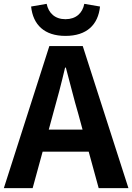

<svg xmlns="http://www.w3.org/2000/svg" viewBox="-24 -980 689 1000"><path d="M415 -960C406 -912 372 -880 317 -880C262 -880 229 -912 219 -960L138 -946C148 -851 207 -793 317 -793C428 -793 487 -851 497 -946ZM230 -305 252 -386C274 -463 296 -547 315 -628H319C341 -548 361 -463 384 -386L406 -305ZM490 0H645L407 -740H233L-4 0H146L198 -190H438Z"/></svg>

Font: Source Han Sans Old Style Bold
Style: Regular
Weight: 700
Designer: Ryoko NISHIZUKA (kana & ideographs); Paul D. Hunt (Latin, Greek & Cyrillic); Wenlong ZHANG (bopomofo); Sandoll Communica
Foundry: Adobe Systems Incorporated
Version: Version 1.004;PS 1.004;hotconv 1.0.81;makeotf.lib2.5.63406